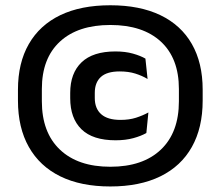

<svg xmlns="http://www.w3.org/2000/svg" viewBox="-20 -674 818 711"><path d="M388.5 16.5Q279.5 16.5 203.2 -21Q127 -58.5 86.8 -129.8Q46.5 -201 46.5 -301.5V-342Q46.5 -441 86.8 -511Q127 -581 203.2 -617.8Q279.5 -654.5 388.5 -654.5Q497.5 -654.5 574 -617.8Q650.5 -581 690.5 -511Q730.5 -441 730.5 -342V-301.5Q730.5 -201 690.5 -129.8Q650.5 -58.5 574 -21Q497.5 16.5 388.5 16.5ZM408 -154.5Q323.5 -154.5 281.8 -195.2Q240 -236 240 -310.5V-330Q240 -403 282 -443.2Q324 -483.5 407.5 -483.5Q444 -483.5 472.2 -475.5Q500.5 -467.5 518.5 -457L526.5 -381.5Q506.5 -393.5 481.2 -401.5Q456 -409.5 423 -409.5Q376 -409.5 353.5 -389Q331 -368.5 331 -330V-311Q331 -272 354.8 -251Q378.5 -230 426 -230Q458.5 -230 483.5 -238Q508.5 -246 529.5 -257.5L522 -181.5Q503 -170.5 474 -162.5Q445 -154.5 408 -154.5ZM388.5 -56.5Q509 -56.5 575.8 -120Q642.5 -183.5 642.5 -299V-344.5Q642.5 -458 575.8 -519.8Q509 -581.5 388.5 -581.5Q268.5 -581.5 201.8 -519.8Q135 -458 135 -344.5V-299Q135 -183.5 201.8 -120Q268.5 -56.5 388.5 -56.5Z"/></svg>

Font: AnekLatin_SemiExpandedSemiBold
Style: Regular
Weight: 600
Width: 6
Designer: Yesha Goshar
Foundry: Ek Type
Version: Version 1.003